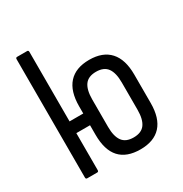

<svg xmlns="http://www.w3.org/2000/svg" viewBox="-162 -805 889 935"><g transform="rotate(-30 282.0 -337.5)"><path d="M65 0Q57 0 57 -9V-674Q57 -683 65 -683H121Q129 -683 129 -674V-283H206V-323Q206 -408 245.5 -451.5Q285 -495 361 -495Q437 -495 476.5 -451.5Q516 -408 516 -323V-163Q516 -78 476.5 -35Q437 8 361 8Q206 8 206 -163V-217H129V-9Q129 0 121 0ZM361 -59Q405 -59 424.5 -86Q444 -113 444 -166V-320Q444 -374 424.5 -401Q405 -428 361 -428Q317 -428 297.5 -401Q278 -374 278 -320V-166Q278 -113 297.5 -86Q317 -59 361 -59Z"/></g></svg>

Font: Sofia Sans Cond
Style: Regular
Weight: 400
Width: 3
Designer: Botio Nikoltchev, Ani Petrova
Foundry: lettersoup
Version: Version 4.100; ttfautohint (v1.8.3)